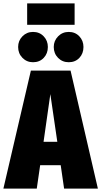

<svg xmlns="http://www.w3.org/2000/svg" viewBox="-40 -1112 597 1132"><path d="M399.9 -1091.8V-965.8H120.1V-1091.8ZM154.8 -745.1Q117.7 -745.1 92.3 -771Q66.9 -796.9 66.9 -835Q66.9 -872.1 92.3 -897.9Q117.7 -923.8 154.8 -923.8Q192.9 -923.8 217.5 -897.9Q242.2 -872.1 242.2 -835Q242.2 -796.4 217.8 -770.8Q193.4 -745.1 154.8 -745.1ZM276.9 -835Q276.9 -871.6 302.5 -897.7Q328.1 -923.8 365.2 -923.8Q403.3 -923.8 427.7 -897.9Q452.1 -872.1 452.1 -835Q452.1 -796.4 428 -770.8Q403.8 -745.1 365.2 -745.1Q327.6 -745.1 302.2 -771Q276.9 -796.9 276.9 -835ZM337.9 0 317.9 -138.2H196.8L176.8 0H-20L142.1 -695.8H376L537.1 0ZM216.8 -275.9H297.9L256.8 -557.1Z"/></svg>

Font: Fira Sans Compressed Heavy
Style: Regular
Weight: 900
Width: 1
Designer: Carrois Corporate & Edenspiekermann AG
Foundry: Carrois Corporate GbR & Edenspiekermann AG
Version: Version 4.203;PS 004.203;hotconv 1.0.88;makeotf.lib2.5.64775